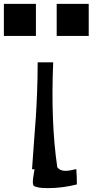

<svg xmlns="http://www.w3.org/2000/svg" viewBox="-98 -872 477 989"><path d="M87 -852V-687H-78V-852ZM194 -852H359V-687H194ZM239 8Q260 8 295 -1Q298 36 298 78Q223 97 150 97Q116 97 102 94Q81 90 76 85Q71 80 71 65Q71 53 76 23Q78 7 80 0H67Q70 -47 76.5 -132.5Q83 -218 86.5 -267.5Q90 -317 93 -395Q96 -473 96 -551H176Q163 -242 197 -11Q210 8 239 8Z"/></svg>

Font: OpenDyslexic
Style: Regular
Weight: 400
Designer: Abbie Gonzalez
Version: Version 0.920;hotconv 1.0.109;makeotfexe 2.5.65596